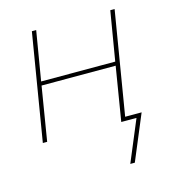

<svg xmlns="http://www.w3.org/2000/svg" viewBox="-108 -610 815 901"><g transform="rotate(-15 300.0 -159.5)"><path d="M436 201H414L498 0H424L467 -262H107L64 0H43L129 -520H150L110 -281H470L510 -520H531L448 -19H528Z"/></g></svg>

Font: Iosevka SS04 Thin Extended
Style: Italic
Weight: 100
Width: 7
Italic angle: -9°
Monospace: yes
Designer: Belleve Invis
Foundry: Belleve Invis
Version: Version 19.0.0; ttfautohint (v1.8.4)